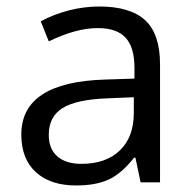

<svg xmlns="http://www.w3.org/2000/svg" viewBox="-20 -564 596 594"><path d="M415 0 398.9 -76.2H395Q355 -25.9 315.2 -8.1Q275.4 9.8 215.8 9.8Q136.2 9.8 91.1 -31.2Q45.9 -72.3 45.9 -147.9Q45.9 -310.1 305.2 -317.9L396 -320.8V-354Q396 -417 368.9 -447Q341.8 -477.1 282.2 -477.1Q215.3 -477.1 130.9 -436L106 -498Q145.5 -519.5 192.6 -531.7Q239.7 -543.9 287.1 -543.9Q382.8 -543.9 429 -501.5Q475.1 -459 475.1 -365.2V0ZM231.9 -57.1Q307.6 -57.1 350.8 -98.6Q394 -140.1 394 -214.8V-263.2L313 -259.8Q216.3 -256.3 173.6 -229.7Q130.9 -203.1 130.9 -147Q130.9 -103 157.5 -80.1Q184.1 -57.1 231.9 -57.1Z"/></svg>

Font: f04114697
Style: Regular
Weight: 400
Foundry: Ascender Corporation
Version: Version 1.10